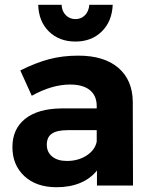

<svg xmlns="http://www.w3.org/2000/svg" viewBox="-20 -777 635 804"><path d="M386 0V-63Q359 -29 316 -11Q273 7 217 7Q132 7 82 -39.5Q32 -86 32 -161Q32 -237 85.5 -279.5Q139 -322 237 -323H385V-333Q385 -376 356.5 -399.5Q328 -423 273 -423Q198 -423 113 -376L65 -482Q129 -514 185 -529Q241 -544 308 -544Q416 -544 475.5 -493Q535 -442 536 -351L537 0ZM385 -184V-232H264Q219 -232 197.5 -217.5Q176 -203 176 -171Q176 -140 198.5 -121.5Q221 -103 260 -103Q308 -103 343 -126Q378 -149 385 -184ZM354 -757H452Q449 -687 406 -645Q363 -603 296 -603Q228 -603 185 -645Q142 -687 140 -757H238Q239 -730 255.5 -713.5Q272 -697 296 -697Q320 -697 336 -713.5Q352 -730 354 -757Z"/></svg>

Font: Argentum Sans SemiBold
Style: Regular
Weight: 600
Designer: Julieta Ulanovsky (Modified by Cristiano Sobral)
Foundry: Julieta Ulanovsky
Version: Version 5.001;November 22, 2018;FontCreator 11.5.0.2425 64-b